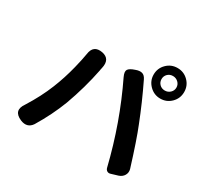

<svg xmlns="http://www.w3.org/2000/svg" viewBox="-169 -1049 1338 1277"><g transform="rotate(30 500.0 -411.0)"><path d="M851.6 -766.6Q827.1 -766.6 811 -750.5Q794.9 -734.4 794.9 -710.9Q794.9 -687.5 811 -671.4Q827.1 -655.3 851.6 -655.3Q875 -655.3 892.1 -671.4Q909.2 -687.5 909.2 -710.9Q909.2 -734.4 892.1 -750.5Q875 -766.6 851.6 -766.6ZM851.6 -593.8Q803.7 -593.8 769 -628.4Q734.4 -663.1 734.4 -710.9Q734.4 -759.8 768.6 -793.9Q802.7 -828.1 851.6 -828.1Q900.4 -828.1 934.6 -793.9Q968.8 -759.8 968.8 -710.9Q968.8 -662.1 934.6 -627.9Q900.4 -593.8 851.6 -593.8ZM256.8 -492.2Q273.4 -558.6 281.2 -606.4Q291 -681.6 364.3 -668Q433.6 -654.3 415 -576.2Q414.1 -571.3 412.1 -563.5L411.1 -555.7Q381.8 -408.2 328.1 -260.7Q283.2 -143.6 213.9 -29.3Q181.6 18.6 124 -4.9Q43.9 -39.1 94.7 -110.4Q159.2 -212.9 198.2 -310.5Q233.4 -397.5 256.8 -492.2ZM869.1 -11.7Q868.2 -11.7 817.4 3.9Q802.7 8.8 791.5 2.4Q780.3 -3.9 776.4 -18.6Q702.1 -323.2 570.3 -595.7Q553.7 -630.9 564 -647.5Q574.2 -664.1 613.3 -676.8Q641.6 -687.5 661.6 -682.1Q681.6 -676.8 694.3 -650.4Q760.7 -513.7 815.4 -374Q853.5 -280.3 913.1 -87.9Q919.9 -63.5 907.7 -42Q895.5 -20.5 869.1 -11.7Z"/></g></svg>

Font: GenSenMaruGothic TW TTF Bold
Style: Regular
Weight: 700
Version: Version 1.301